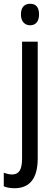

<svg xmlns="http://www.w3.org/2000/svg" viewBox="-46 -758 291 1018"><path d="M65 -681Q65 -710 78 -724Q91 -738 114 -738Q161 -738 161 -681Q161 -654 148.5 -639Q136 -624 114 -624Q92 -624 78.5 -639Q65 -654 65 -681ZM32 240Q-2 240 -26 230V158Q-15 162 -4 164.5Q7 167 19 167Q45 167 58 147.5Q71 128 71 83V-537H154V81Q154 239 32 240Z"/></svg>

Font: Noto Sans Lao Condensed
Style: Regular
Weight: 400
Width: 3
Designer: Monotype Design Team
Foundry: Monotype Imaging Inc.
Version: Version 2.003; ttfautohint (v1.8.4.7-5d5b)